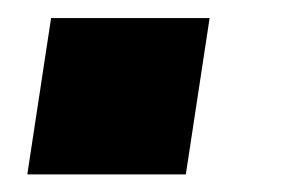

<svg xmlns="http://www.w3.org/2000/svg" viewBox="-20 -198 330 218"><path d="M11 0 38 -177.5H218L191 0Z"/></svg>

Font: Public Sans Thin ExtraBold
Style: Italic
Weight: 800
Italic angle: -8°
Version: Version 2.001